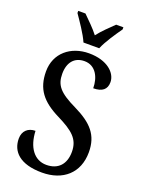

<svg xmlns="http://www.w3.org/2000/svg" viewBox="-172 -1010 822 1099"><g transform="rotate(20 239.0 -460.5)"><path d="M197 -771H293C311 -816 355 -880 382 -918V-931H338C308 -902 270 -866 244 -832C218 -866 180 -902 151 -931H107V-918C133 -880 178 -816 197 -771ZM228 10C355 10 441 -64 441 -191C441 -296 388 -352 280 -405C174 -456 144 -492 144 -562C144 -631 179 -673 240 -673C308 -673 339 -610 339 -544C393 -544 420 -566 420 -610C420 -666 361 -724 249 -724C138 -724 52 -654 52 -543C52 -436 101 -375 208 -322C304 -274 349 -238 349 -160C349 -85 308 -40 236 -40C162 -40 116 -104 112 -202C68 -202 37 -175 37 -128C37 -50 92 10 228 10Z"/></g></svg>

Font: Noto Serif Devanagari Condensed Medium
Style: Regular
Weight: 500
Width: 3
Designer: Universal Thirst, Indian Type Foundry and the Monotype Design Team
Foundry: Monotype Imaging Inc.
Version: Version 2.004